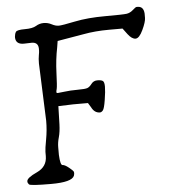

<svg xmlns="http://www.w3.org/2000/svg" viewBox="-50 -711 677 756"><g transform="rotate(-5 289.0 -332.5)"><path d="M93.8 -560.5 62.5 -559.6Q32.2 -559.6 30.3 -585V-589.8Q31.2 -601.6 36.1 -608.9Q41 -616.2 71.8 -616.2Q102.5 -616.2 116.7 -625Q130.9 -633.8 147.5 -633.8Q164.1 -633.8 178.7 -626Q193.4 -618.2 206.1 -618.2Q218.8 -618.2 270.5 -628.9Q322.3 -639.6 392.1 -639.6Q461.9 -639.6 476.1 -641.6Q490.2 -643.6 502 -654.3Q513.7 -665 517.6 -665H521.5Q544.9 -665 546.9 -636.7V-619.1Q546.9 -603.5 532.2 -572.3Q517.6 -541 502.9 -541Q488.3 -541 472.7 -561.5L455.1 -585H402.3Q346.7 -585 299.8 -576.2L196.3 -558.6L192.4 -534.2Q182.6 -486.3 180.7 -433.6Q178.7 -380.9 176.3 -371.6Q173.8 -362.3 173.8 -358.4Q173.8 -354.5 179.2 -354.5Q184.6 -354.5 206.5 -357.4Q228.5 -360.4 258.3 -360.4Q288.1 -360.4 296.9 -363.8Q305.7 -367.2 314.5 -378.9Q323.2 -390.6 338.4 -390.6Q353.5 -390.6 359.9 -386.2Q366.2 -381.8 366.2 -363.3Q366.2 -344.7 360.8 -311Q355.5 -277.3 349.6 -270.5Q343.8 -263.7 337.9 -263.7Q316.4 -263.7 304.7 -287.1L293.9 -304.7H235.4L176.8 -302.7L174.8 -231.4Q173.8 -201.2 168 -180.7Q162.1 -160.2 162.1 -141.6V-111.3Q164.1 -70.3 172.9 -70.3Q181.6 -70.3 197.3 -57.6Q212.9 -44.9 214.4 -41.5Q215.8 -38.1 215.8 -34.7Q215.8 -31.2 213.9 -24.4Q204.1 0 122.1 0Q40 0 34.7 -5.9Q29.3 -11.7 29.3 -17.6V-18.6Q29.3 -32.2 70.3 -50.8Q110.4 -69.3 110.4 -111.3V-127.9Q110.4 -139.6 117.2 -175.8Q124 -211.9 124 -250L115.2 -476.6Q115.2 -496.1 117.7 -508.8Q120.1 -521.5 120.1 -527.3V-536.1Q119.1 -560.5 93.8 -560.5Z"/></g></svg>

Font: Drukaatie burti
Style: Light
Weight: 300
Version: Version 0.14